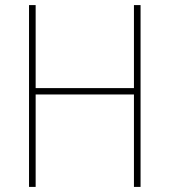

<svg xmlns="http://www.w3.org/2000/svg" viewBox="-20 -734 665 754"><path d="M532 0H506V-363H120V0H94V-714H120V-388H506V-714H532Z"/></svg>

Font: Noto Sans Khmer UI SemiCondensed Thin
Style: Regular
Weight: 100
Width: 4
Designer: Danh Hong and the Monotype Design Team
Foundry: Monotype Imaging Inc.
Version: Version 2.002; ttfautohint (v1.8.4.7-5d5b)